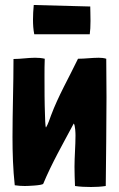

<svg xmlns="http://www.w3.org/2000/svg" viewBox="-20 -738 476 768"><path d="M339 -601C341 -614 342 -634 342 -654C342 -678 341 -702 341 -712C329 -712 128 -718 116 -718H115C113 -697 112 -678 112 -660C112 -640 113 -621 117 -601ZM375 -507C347 -507 320 -503 292 -503C256 -428 213 -354 184 -276C178 -260 173 -243 164 -228C161 -229 160 -273 160 -277C158 -329 158 -381 158 -433C158 -459 158 -480 159 -503C147 -506 134 -507 120 -507C92 -507 63 -502 34 -502C34 -398 30 -294 30 -190C30 -126 32 -61 39 3C52 5 66 6 79 6C89 6 149 4 153 -3C187 -85 233 -165 275 -244C281 -237 282 -205 282 -196C282 -155 278 -112 278 -71C278 -45 279 -20 280 6C300 9 322 10 344 10C363 10 383 9 403 6C404 -112 406 -231 406 -349C406 -400 405 -453 405 -503C396 -506 385 -507 375 -507Z"/></svg>

Font: HEYCLAY
Style: Regular
Weight: 400
Designer: Marcelo Magalhaes
Foundry: Marcelo Magalhães
Version: Version 1.300;hotconv 1.0.109;makeotfexe 2.5.65596